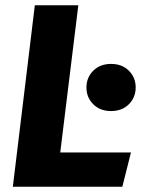

<svg xmlns="http://www.w3.org/2000/svg" viewBox="-20 -713 548 733"><path d="M29 0 113 -693H279L210 -131H480L447 0ZM404 -289Q362 -289 336 -315Q310 -341 310 -379Q310 -417 336 -443Q362 -469 404 -469Q446 -469 472 -443Q498 -417 498 -379Q498 -341 472 -315Q446 -289 404 -289Z"/></svg>

Font: Szlgxwxxxixliatcpuztgldltzi
Style: Regular
Weight: 700
Italic angle: -8°
Designer: Carrois Corporate & Edenspiekermann
Foundry: Carrois Corporate GbR & Edenspiekermann AG
Version: Version 2.001